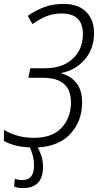

<svg xmlns="http://www.w3.org/2000/svg" viewBox="-34 -744 501 982"><path d="M83 218Q186 218 186 109Q186 80 178 54.5Q170 29 159 10Q269 4 327.5 -61Q386 -126 386 -220Q386 -284 356 -320.5Q326 -357 280 -368L281 -371Q352 -385 399.5 -439.5Q447 -494 447 -576Q447 -643 406.5 -683.5Q366 -724 291 -724Q234 -724 190.5 -707Q147 -690 108 -663L132 -621Q165 -644 200.5 -659.5Q236 -675 281 -675Q390 -675 390 -570Q390 -491 337.5 -443Q285 -395 198 -395H121L111 -346H187Q329 -346 329 -220Q329 -143 281.5 -91Q234 -39 139 -39Q94 -39 54 -50.5Q14 -62 -14 -80V-23Q40 7 119 10Q128 30 134 53.5Q140 77 140 104Q140 177 80 177Q58 177 42 170L38 210Q56 218 83 218Z"/></svg>

Font: Noto Sans UI SemiCondensed Light
Style: Italic
Weight: 300
Width: 4
Designer: Monotype Design Team
Foundry: Monotype Imaging Inc.
Version: 1.001